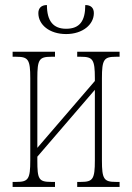

<svg xmlns="http://www.w3.org/2000/svg" viewBox="-20 -741 524 761"><path d="M242 -606C308 -606 352 -644 352 -689C352 -710 340 -721 318 -721C318 -658 296 -627 242 -627C191 -627 166 -658 166 -721C144 -721 132 -709 132 -689C132 -643 176 -606 242 -606ZM30 0H198V-20H183C133 -20 128 -31 128 -105V-120L356 -385V-105C356 -31 348 -20 301 -20H286V0H454V-20H439C392 -20 384 -31 384 -105V-431C384 -505 392 -516 439 -516H454V-536H286V-516H301C348 -516 356 -505 356 -431V-420L128 -155V-431C128 -505 135 -516 183 -516H198V-536H30V-516H45C92 -516 100 -505 100 -431V-105C100 -31 92 -20 45 -20H30Z"/></svg>

Font: Noto Serif ExtraCondensed Thin
Style: Regular
Weight: 100
Width: 2
Designer: Monotype Design Team
Foundry: Monotype Imaging Inc.
Version: Version 2.013